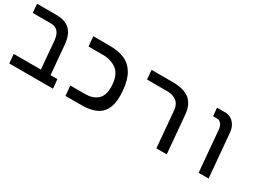

<svg xmlns="http://www.w3.org/2000/svg" viewBox="-19 -1196 2438 1782"><g transform="rotate(30 1200.0 -304.5)"><path d="M217 -515H22L14 -609H217.5Q316.5 -609 366.8 -560.5Q417 -512 426.5 -408L453.5 -97.5H527L536 0H67.5L59 -97.5H350L324.5 -393Q318.5 -456.5 291.5 -485.8Q264.5 -515 217 -515Z M660.5 -106H820Q899 -106 947.5 -147Q996 -188 996 -279.5Q996 -294.5 994.5 -311Q985.5 -417 925.5 -460.5Q865.5 -504 782 -504H626L616.5 -609H789.5Q885 -609 951.2 -580.8Q1017.5 -552.5 1057.5 -486Q1097.5 -419.5 1107 -306Q1109.5 -274.5 1109.5 -251.5Q1109.5 -159 1077.8 -103.5Q1046 -48 986.5 -24Q927 0 840 0H670Z M1466 -510H1249.5L1241 -609H1467Q1587 -609 1648.5 -560.2Q1710 -511.5 1719.5 -408L1755 0H1644L1610 -388.5Q1604.5 -450.5 1565.5 -480.2Q1526.5 -510 1466 -510Z M1994 -521.5H1950.5L1943 -609H2028Q2065.5 -609 2094.8 -590.8Q2124 -572.5 2141.5 -540.8Q2159 -509 2162.5 -470L2203.5 0H2097L2058.5 -440.5Q2055 -477.5 2037.2 -499.5Q2019.5 -521.5 1994 -521.5Z"/></g></svg>

Font: JuliaMono Medium
Style: Italic
Weight: 500
Italic angle: -9°
Monospace: yes
Designer: cormullion
Foundry: corm
Version: Version 0.054; ttfautohint (v1.8.4)